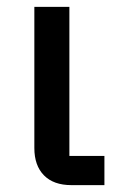

<svg xmlns="http://www.w3.org/2000/svg" viewBox="-20 -539 346 559"><path d="M188 0Q136 0 108 -28.5Q80 -57 80 -108V-519H182V-85H284V0Z"/></svg>

Font: Anuphan Medium
Style: Regular
Weight: 500
Designer: Mike Abbink, Paul van der Laan, Pieter van Rosmalen, Mint Tantisuwanna
Foundry: Bold Monday; Cadson Demak
Version: Version 3.002;hotconv 1.0.109;makeotfexe 2.5.65596